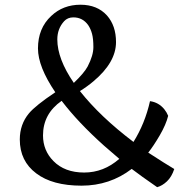

<svg xmlns="http://www.w3.org/2000/svg" viewBox="-20 -756 788 800"><path d="M528.8 -52.2Q437.5 17.6 319.8 17.6Q198.2 17.6 130.9 -33.7Q62.5 -85 62.5 -174.8Q62.5 -237.8 100.6 -283.7Q127.9 -316.4 210.4 -371.6Q138.2 -478 138.2 -554.2Q138.2 -638.2 193.4 -689.5Q242.7 -736.3 315.4 -736.3Q385.3 -736.3 425.8 -691.4Q463.4 -648.9 463.4 -580.6Q463.4 -496.1 369.1 -417Q342.3 -394.5 313 -376.5Q397 -270 536.1 -164.6Q584 -241.2 605 -334.5Q641.1 -329.6 664.6 -300.8Q674.8 -288.1 680.7 -273.4Q671.9 -237.3 645.8 -192.4Q619.6 -147.5 597.7 -120.1Q670.4 -72.8 706.1 -51.8Q695.3 -19 675.8 -0.5Q656.2 18.1 634.8 23.9Q566.4 -23.4 528.8 -52.2ZM287.6 -410.6Q330.6 -451.7 345.2 -479Q369.1 -524.9 369.1 -559.6Q369.1 -594.2 363.5 -615Q357.9 -635.7 347.7 -650.9Q324.7 -683.6 285.6 -683.6Q261.7 -683.6 247.1 -667.5Q218.8 -636.2 218.8 -591.8Q218.8 -510.7 287.6 -410.6ZM236.8 -335.9Q159.2 -281.7 159.2 -191.9Q159.2 -128.9 202.6 -85Q249.5 -37.1 330.6 -37.1Q412.1 -37.1 477.1 -94.2L413.1 -149.4Q304.7 -246.6 236.8 -335.9Z"/></svg>

Font: Trykker
Style: Regular
Weight: 400
Designer: Magnus Gaarde
Foundry: Magnus Gaarde
Version: Version 1.001